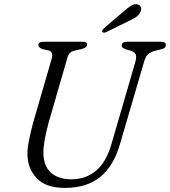

<svg xmlns="http://www.w3.org/2000/svg" viewBox="-20 -904 830 938"><path d="M525.5 -203.5 641.5 -602.5Q647.5 -624.5 643.5 -636.8Q639.5 -649 621 -655.5L599.5 -661.5Q587 -666 580.8 -670.2Q574.5 -674.5 574.5 -682Q574.5 -700 602 -700H768Q790 -700 790 -685Q790 -676 784.8 -671Q779.5 -666 763.5 -662L734 -655Q714.5 -649.5 702.5 -638.2Q690.5 -627 683.5 -601L565.5 -198Q534.5 -92 469 -39Q403.5 14 297 14Q203.5 14 158.8 -34Q114 -82 114 -153Q114 -182.5 122.8 -224.5Q131.5 -266.5 142 -305L233 -619Q237 -633 233.5 -643.8Q230 -654.5 216 -658L189.5 -663.5Q167.5 -670.5 167.5 -684Q168 -700 196 -700H384Q405.5 -700 405.5 -686Q405.5 -671 377 -664L345 -657Q330.5 -653.5 322 -645.5Q313.5 -637.5 309 -621L217.5 -305Q205 -258 198.5 -222Q192 -186 192 -159Q192 -94 228.2 -61Q264.5 -28 329 -28Q399 -28 449 -69.8Q499 -111.5 525.5 -203.5ZM581.5 -846Q603.5 -865.5 620.5 -876.2Q637.5 -887 653.5 -882Q666 -878 669 -866.2Q672 -854.5 664.5 -842.5Q657.5 -829 643.2 -819.8Q629 -810.5 608.5 -801L497.5 -746.5Q484.5 -741 480 -748.5Q477.5 -752.5 480.8 -757.2Q484 -762 488.5 -766.5Z"/></svg>

Font: Fraunces 9pt Soft Light
Style: Italic
Weight: 300
Italic angle: -16°
Version: Version 1.000;[0bf87f6ff]